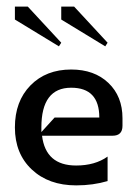

<svg xmlns="http://www.w3.org/2000/svg" viewBox="-20 -555 417 580"><path d="M298 -415 165 -496V-535H204L305 -426ZM158 -415 25 -496V-535H64L165 -426ZM105 -156 145 -200H280Q280 -290 195 -290Q105 -290 105 -170Q105 -163 105 -156ZM107 -145Q118 -55 210 -55Q267 -55 305 -82V-8Q261 5 210 5Q127 5 76 -43Q25 -91 25 -170Q25 -249 72 -297Q119 -345 195 -345Q265 -345 307.5 -304.5Q350 -264 350 -198V-175Q350 -145 320 -145Z"/></svg>

Font: Glametrix
Style: Bold
Weight: 700
Designer: gluk
Foundry: gluk
Version: Version 0.40